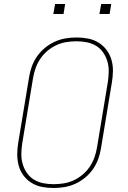

<svg xmlns="http://www.w3.org/2000/svg" viewBox="-20 -930 640 958"><path d="M247 8Q217 8 189 2.5Q161 -3 137.5 -17.5Q114 -32 97.5 -54Q81 -76 73.5 -103Q66 -130 66 -159.5Q66 -189 71 -218L125 -544Q129 -571 138.5 -597.5Q148 -624 164.5 -648Q181 -672 204 -691Q227 -710 253.5 -722Q280 -734 307.5 -738.5Q335 -743 362 -743Q392 -743 420 -737.5Q448 -732 471.5 -717.5Q495 -703 511.5 -681Q528 -659 536 -632Q544 -605 543.5 -575.5Q543 -546 538 -517L484 -191Q480 -164 470.5 -137.5Q461 -111 444.5 -87Q428 -63 405 -44Q382 -25 355.5 -13Q329 -1 301.5 3.5Q274 8 247 8ZM247 -11Q272 -11 297.5 -15Q323 -19 347 -30Q371 -41 392 -58.5Q413 -76 428 -98.5Q443 -121 451.5 -145.5Q460 -170 464 -194L518 -520Q522 -546 522.5 -572.5Q523 -599 516 -623Q509 -647 495 -667.5Q481 -688 460 -701Q439 -714 413.5 -719Q388 -724 362 -724Q337 -724 311.5 -720Q286 -716 262 -705Q238 -694 217 -676.5Q196 -659 181 -636.5Q166 -614 157.5 -589.5Q149 -565 145 -541L91 -215Q87 -189 86.5 -162.5Q86 -136 93 -112Q100 -88 114 -67.5Q128 -47 149 -34Q170 -21 195.5 -16Q221 -11 247 -11ZM476 -860 485 -910H535L527 -860ZM246 -860 255 -910H305L297 -860Z"/></svg>

Font: Iosevka SS04 Th Ex Obl
Style: Regular
Weight: 100
Width: 7
Italic angle: -9°
Monospace: yes
Designer: Belleve Invis
Foundry: Belleve Invis
Version: Version 19.0.0; ttfautohint (v1.8.4)